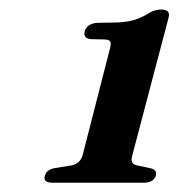

<svg xmlns="http://www.w3.org/2000/svg" viewBox="-20 -736 376 404"><path d="M174.5 -653.5 199 -653Q209 -653 211.8 -648.8Q214.5 -644.5 211 -632.5L154 -410Q151 -400 145 -394.8Q139 -389.5 130.5 -388L96.5 -382.5Q78 -379.5 74.5 -366.5Q69.5 -351.5 91 -351.5H282Q303 -351.5 308 -366.5Q311 -379 296.5 -382L268.5 -388Q260.5 -389.5 258 -394.8Q255.5 -400 258.5 -409.5L334.5 -698Q340 -716 319 -716Q313.5 -716 307.8 -714.5Q302 -713 295 -709.5Q279 -699 261.5 -693.8Q244 -688.5 217.5 -688.5L186.5 -688Q176 -688 168.2 -683.2Q160.5 -678.5 158.5 -671Q156 -663 160 -658.2Q164 -653.5 174.5 -653.5Z"/></svg>

Font: Fraunces SemiBold
Style: Italic
Weight: 600
Italic angle: -16°
Version: Version 1.000;[b76b70a41]